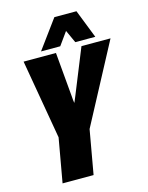

<svg xmlns="http://www.w3.org/2000/svg" viewBox="-132 -988 824 1069"><g transform="rotate(-15 280.0 -453.0)"><path d="M92.8 0H271.5L316.4 -253.4L559.6 -710.9H392.1L288.6 -455.1C284.2 -444.8 276.4 -426.8 272.9 -417.5H271.5C270 -426.8 268.1 -443.8 267.6 -455.1L245.1 -710.9H58.6L137.7 -253.4ZM167 -740.7H277.8L331.1 -814.9L364.7 -741.2H480L415.5 -905.8H288.1Z"/></g></svg>

Font: Roboto Flex Super Cond Black
Style: Italic
Weight: 900
Width: 3
Italic angle: -10°
Designer: Berlow after Robertson
Foundry: Google
Version: Version 3.200;Glyphs 3.3 (3311)